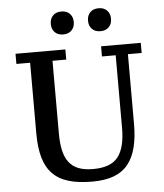

<svg xmlns="http://www.w3.org/2000/svg" viewBox="-60 -953 870 1017"><g transform="rotate(-5 375.0 -444.0)"><path d="M390 12Q316 12 264 -3.5Q212 -19 179 -53Q146 -87 131 -140Q116 -193 116 -268V-644H43V-698H308V-644H235V-258Q235 -206 243.5 -168Q252 -130 271 -104.5Q290 -79 321.5 -66.5Q353 -54 400 -54Q494 -54 532.5 -103.5Q571 -153 571 -257V-644H498V-698H709V-644H636V-274Q636 -202 622.5 -148.5Q609 -95 580 -59Q551 -23 504 -5.5Q457 12 390 12ZM304 -778Q275 -778 259 -795Q243 -812 243 -837V-841Q243 -866 259 -883Q275 -900 304 -900Q333 -900 349 -883Q365 -866 365 -841V-837Q365 -812 349 -795Q333 -778 304 -778ZM502 -778Q473 -778 457 -795Q441 -812 441 -837V-841Q441 -866 457 -883Q473 -900 502 -900Q531 -900 547 -883Q563 -866 563 -841V-837Q563 -812 547 -795Q531 -778 502 -778Z"/></g></svg>

Font: IBM Plex Serif Medm
Style: Regular
Weight: 500
Designer: Mike Abbink, Paul van der Laan, Pieter van Rosmalen
Foundry: Bold Monday
Version: Version 3.001